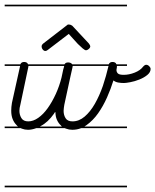

<svg xmlns="http://www.w3.org/2000/svg" viewBox="-20 -562 664 821"><path d="M523 -280H480Q480 -273 479 -269.5Q478 -266 478 -263Q478 -254 484 -248Q490 -242 509 -242Q532 -242 556 -251.5Q580 -261 592 -277Q599 -285 605 -285Q612 -285 618 -279Q624 -273 624 -267Q624 -253 610 -241.5Q596 -230 576 -222Q556 -214 537 -210.5Q518 -207 510 -207Q498 -207 486 -209Q474 -211 465 -218Q454 -182 437.5 -145Q421 -108 399.5 -77.5Q378 -47 350 -27L341 -21H523V-14H327Q309 -7 289 -7Q275 -7 262 -12Q260 -13 257 -14H135Q116 -7 100 -7Q86 -7 73 -12Q71 -13 69 -14H0V-21H57Q53 -24 50 -28Q40 -38 34 -53Q28 -68 28 -89Q28 -104 31 -122L66 -280H0V-287H67Q71 -297 83 -297Q92 -297 97 -292Q99 -289 100 -287H256Q260 -295 271 -295Q281 -295 286 -290Q288 -289 289 -287H445Q449 -297 461 -297Q470 -297 475 -292Q477 -289 478 -287H523ZM290 -276Q290 -275 290 -274L281 -234L255 -114Q254 -107 253 -100.5Q252 -94 252 -88Q252 -70 260.5 -56.5Q269 -43 290 -43Q318 -43 342 -63.5Q366 -84 385.5 -118Q405 -152 420 -195Q434 -237 444 -280H291V-279Q291 -278 290 -276ZM101 -277Q101 -276 101 -275L67 -114Q65 -107 64 -100.5Q63 -94 63 -88Q63 -71 71.5 -57Q80 -43 101 -43Q122 -43 143.5 -58Q165 -73 184 -99.5Q203 -126 218.5 -160Q234 -194 243 -230Q246 -242 248 -253.5Q250 -265 254 -277V-280H102Q102 -279 101 -277ZM185 -349Q179 -344 174 -344Q168 -344 163 -350Q158 -356 158 -364Q158 -370 165 -376L270 -457H276Q282 -457 289 -452L360 -376Q366 -368 366 -364Q366 -358 359.5 -352.5Q353 -347 348 -347Q343 -347 333.5 -355Q324 -363 313 -374L292 -397Q282 -409 274 -417ZM523 239H0V232H523ZM523 -535H0V-542H523ZM240 -26Q230 -35 223.5 -49.5Q217 -64 217 -83Q216 -83 215 -81.5Q214 -80 213 -80L211 -76Q185 -39 154 -23Q152 -22 151 -21H245Q242 -23 240 -26Z"/></svg>

Font: Gruenewald VA 1. Klasse
Style: Regular
Weight: 400
Designer: Peter Wiegel
Foundry: Peter Wiegel, nach dem Schriftentwurf von Dr. H. Gr¸newald
Version: Version 0.007